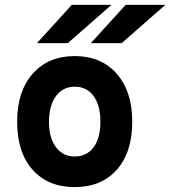

<svg xmlns="http://www.w3.org/2000/svg" viewBox="-20 -752 695 784"><path d="M273 -732H435L257 -576H131ZM50 -255Q50 -379 113.5 -451Q177 -523 285 -523Q393 -523 456.5 -451Q520 -379 520 -255Q520 -130 457 -59Q394 12 285 12Q176 12 113 -59Q50 -130 50 -255ZM285 -113Q334 -113 362 -150.5Q390 -188 390 -255Q390 -322 362 -360Q334 -398 285 -398Q237 -398 208.5 -359.5Q180 -321 180 -255Q180 -189 208.5 -151Q237 -113 285 -113ZM351 -576 493 -732H655L477 -576Z"/></svg>

Font: ReCut ExtraBold
Style: Regular
Weight: 800
Designer: Giant Group (for alternate capitals set)
Version: Version 2.002;FEAKit 1.0